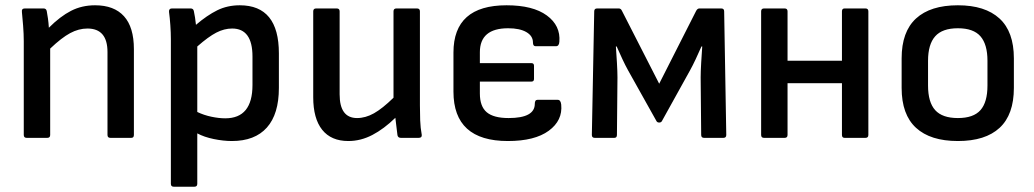

<svg xmlns="http://www.w3.org/2000/svg" viewBox="-20 -522 3916 727"><path d="M81 0Q70 0 70 -11V-366Q70 -393 67.5 -425Q65 -457 63 -476Q61 -490 74 -490H145Q155 -490 157 -480Q159 -470 161.5 -452.5Q164 -435 165 -417Q208 -460 249 -481Q290 -502 340 -502Q412 -502 449.5 -460.5Q487 -419 487 -336V-11Q487 0 477 0H398Q387 0 387 -11V-325Q387 -414 311 -414Q278 -414 245.5 -396.5Q213 -379 170 -338V-11Q170 0 159 0Z M638 185Q627 185 627 174V-374Q627 -398 625 -426.5Q623 -455 620 -477Q619 -490 631 -490H702Q712 -490 714 -480Q716 -471 718.5 -455.5Q721 -440 722 -428Q764 -464 802.5 -483Q841 -502 888 -502Q1036 -502 1036 -320V-189Q1036 -90 990.5 -39Q945 12 858 12Q826 12 789.5 4.5Q753 -3 727 -17V174Q727 185 716 185ZM859 -414Q829 -414 799 -398.5Q769 -383 727 -346V-98Q752 -86 780.5 -80Q809 -74 833 -74Q936 -74 936 -200V-308Q936 -414 859 -414Z M1299 12Q1234 12 1200 -30.5Q1166 -73 1166 -154V-479Q1166 -490 1177 -490H1255Q1266 -490 1266 -479V-165Q1266 -75 1332 -75Q1364 -75 1396 -93Q1428 -111 1470 -152V-479Q1470 -490 1481 -490H1559Q1570 -490 1570 -479V-123Q1570 -95 1571 -66.5Q1572 -38 1577 -11Q1578 0 1565 0H1498Q1487 0 1485 -10Q1483 -26 1481 -42.5Q1479 -59 1477 -76Q1434 -34 1390 -11Q1346 12 1299 12Z M1903 12Q1697 12 1697 -175V-323Q1697 -502 1898 -502Q1998 -502 2050.5 -463.5Q2103 -425 2098 -364Q2097 -347 2085 -347H2008Q1998 -347 1998 -361Q1998 -386 1973 -400.5Q1948 -415 1904 -415Q1797 -415 1797 -324V-283H1992Q2002 -283 2002 -273V-223Q2002 -213 1992 -213H1797V-168Q1797 -119 1823 -97Q1849 -75 1906 -75Q2005 -75 2005 -129Q2005 -144 2015 -144H2092Q2103 -144 2105 -126Q2111 -66 2058 -27Q2005 12 1903 12Z M2232 0Q2221 0 2221 -11L2230 -479Q2230 -490 2241 -490H2323Q2331 -490 2335 -481L2476 -205L2616 -481Q2621 -490 2628 -490H2711Q2722 -490 2722 -479L2730 -11Q2730 0 2719 0H2646Q2635 0 2635 -11L2633 -229Q2633 -250 2635 -284.5Q2637 -319 2639 -346H2636Q2625 -321 2614 -297.5Q2603 -274 2593 -256L2486 -63Q2483 -58 2476 -58Q2469 -58 2466 -63L2358 -256Q2348 -274 2337 -297.5Q2326 -321 2315 -346H2312Q2314 -319 2316 -284.5Q2318 -250 2318 -229L2316 -11Q2316 0 2306 0Z M2873 0Q2862 0 2862 -11V-479Q2862 -490 2873 -490H2951Q2962 -490 2962 -479V-292H3168V-479Q3168 -490 3178 -490H3257Q3268 -490 3268 -479V-11Q3268 0 3257 0H3178Q3168 0 3168 -11V-207H2962V-11Q2962 0 2951 0Z M3607 12Q3503 12 3448.5 -38Q3394 -88 3394 -189V-301Q3394 -402 3448.5 -452Q3503 -502 3607 -502Q3710 -502 3764.5 -452Q3819 -402 3819 -301V-189Q3819 -88 3765 -38Q3711 12 3607 12ZM3607 -75Q3666 -75 3692.5 -105Q3719 -135 3719 -198V-292Q3719 -354 3692.5 -384.5Q3666 -415 3607 -415Q3548 -415 3521 -384.5Q3494 -354 3494 -292V-198Q3494 -135 3521 -105Q3548 -75 3607 -75Z"/></svg>

Font: Sofia Sans SemiBold
Style: Regular
Weight: 600
Designer: Botio Nikoltchev, Ani Petrova
Foundry: lettersoup
Version: Version 4.101; ttfautohint (v1.8.4.7-5d5b)